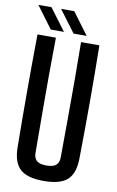

<svg xmlns="http://www.w3.org/2000/svg" viewBox="-104 -1020 660 1083"><g transform="rotate(10 226.0 -478.5)"><path d="M226.5 8Q132.5 8 91.5 -29.2Q50.5 -66.5 49 -152Q47 -314.5 47 -476.2Q47 -638 49 -800H154.5Q153 -692 152.5 -581.2Q152 -470.5 152.8 -360Q153.5 -249.5 154 -141Q154 -109.5 171.2 -95Q188.5 -80.5 226.5 -80.5Q264.5 -80.5 281.5 -95Q298.5 -109.5 298.5 -141Q299 -249.5 299.8 -360Q300.5 -470.5 300.2 -581.2Q300 -692 298.5 -800H403.5Q406 -638 406 -476.2Q406 -314.5 403.5 -152Q402.5 -66.5 361.5 -29.2Q320.5 8 226.5 8ZM248.5 -840 155 -965H230.5L323.5 -840ZM118 -840 25 -965H100L193.5 -840Z"/></g></svg>

Font: Big Shoulders Medium
Style: Regular
Weight: 500
Designer: Patric King
Foundry: XO Type Co
Version: Version 2.002